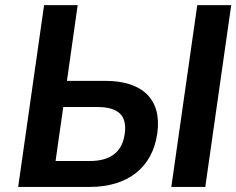

<svg xmlns="http://www.w3.org/2000/svg" viewBox="-20 -739 934 759"><path d="M334.5 0C482.9 0 582 -74.7 601.6 -210.4C621.1 -346.2 543.5 -419.4 395.5 -419.4H244.6L287.1 -718.8H154.3L51.8 0ZM791.5 0 894 -718.8H759.8L657.2 0ZM230 -315.9H365.2C448.2 -315.9 483.4 -281.7 473.1 -210.4C463.4 -138.7 418 -102.5 334.5 -102.5H199.7Z"/></svg>

Font: Winston SemiBold
Style: Italic
Weight: 600
Italic angle: -8.13011°
Designer: Vernon Adams, Kim Jin-seong, David Berlow, Cristiano Sobral
Foundry: The Winston Project Authors
Version: Version 3.004